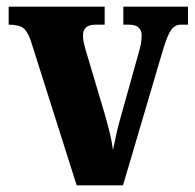

<svg xmlns="http://www.w3.org/2000/svg" viewBox="-20 -556 584 576"><path d="M72 -435Q62 -463 49 -472.5Q36 -482 6 -482V-536H294V-482H267Q229 -482 229 -450Q229 -438 231.5 -427Q234 -416 237 -406L293 -218Q302 -187 309 -158.5Q316 -130 319 -106Q323 -125 328 -149Q333 -173 340 -197L395 -394Q400 -411 402.5 -423.5Q405 -436 405 -451Q405 -464 396 -473Q387 -482 366 -482H350V-536H544V-482H523Q505 -482 494 -467Q483 -452 470 -410L349 0H210Z"/></svg>

Font: Noto Serif Hebrew Condensed ExtraBold
Style: Regular
Weight: 800
Width: 3
Designer: Monotype Design Team
Foundry: Monotype Imaging Inc.
Version: Version 2.004; ttfautohint (v1.8.4.7-5d5b)